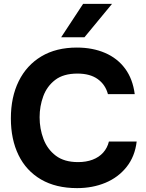

<svg xmlns="http://www.w3.org/2000/svg" viewBox="-20 -961 754 989"><path d="M377 8Q268 8 191.5 -36.5Q115 -81 75.5 -162Q36 -243 36 -351Q36 -461 76.5 -543Q117 -625 193 -670.5Q269 -716 376 -716Q457 -716 521 -688.5Q585 -661 624.5 -607.5Q664 -554 674 -476H536Q523 -525 483.5 -553.5Q444 -582 379 -582Q307 -582 264.5 -549.5Q222 -517 203 -465.5Q184 -414 184 -357Q184 -298 204 -245Q224 -192 267.5 -159Q311 -126 382 -126Q424 -126 457 -138.5Q490 -151 511.5 -175Q533 -199 541 -232H684Q675 -155 632 -101Q589 -47 523 -19.5Q457 8 377 8ZM295 -769 408 -941H557L415 -769Z"/></svg>

Font: Onest
Style: Bold
Weight: 700
Designer: Dmitri Voloshin, Andrey Kudryavtsev
Foundry: Dmitri Voloshin, Andrey Kudryavtsev
Version: Version 1.000;gftools[0.9.33]